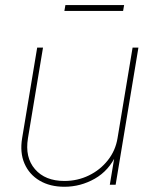

<svg xmlns="http://www.w3.org/2000/svg" viewBox="-20 -713 590 741"><path d="M228.5 7.8Q172.9 7.8 132.8 -15.9Q92.8 -39.6 74.5 -81.8Q56.2 -124 65.4 -179.7L123.5 -529.3H146L87.9 -179.7Q75.7 -105.5 115 -60.1Q154.3 -14.6 228.5 -14.6Q279.3 -14.6 323 -35.9Q366.7 -57.1 396.2 -94.5Q425.8 -131.8 433.6 -179.7L491.7 -529.3H514.2L426.3 0H403.8L423.3 -117.2H429.2Q400.9 -54.7 345.9 -23.4Q291 7.8 228.5 7.8ZM459 -693.4 455.1 -670.9H228.5L232.4 -693.4Z"/></svg>

Font: Inter 24pt Thin
Style: Italic
Weight: 250
Italic angle: -9.3988°
Version: Version 4.001;git-66647c0bb